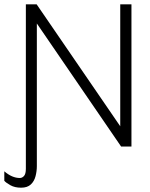

<svg xmlns="http://www.w3.org/2000/svg" viewBox="-45 -680 696 891"><path d="M47 146Q58 146 66.5 136.5Q75 127 75 103V-660H125L513 -94V-660H565V0H517L126 -571V91Q126 114 120 137.5Q114 161 98 176Q82 191 53 191Q24 191 4 180Q-16 169 -25 159V115Q11 146 47 146Z"/></svg>

Font: Lil Grotesk Light
Style: Regular
Weight: 300
Designer: Bastien Sozeau
Foundry: NBR — Bastien Sozeau
Version: Version 3.003; ttfautohint (v1.8.4.7-5d5b);gftools[0.9.33]